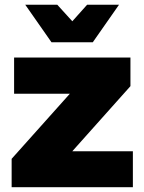

<svg xmlns="http://www.w3.org/2000/svg" viewBox="-20 -785 602 805"><path d="M369.1 -607.9H195.8L85.9 -765.1H220.2L283.2 -695.8L345.2 -765.1H479ZM283.2 -150.9H537.1V0H28.8V-119.1L272.9 -392.1H39.1V-543.9H526.9V-423.8Z"/></svg>

Font: Montserrat-Arabic ExtraBold
Style: Regular
Weight: 800
Designer: Mohamed Gaber
Foundry: Kief Type Foundry
Version: Version 5.008;PS 005.008;hotconv 1.0.88;makeotf.lib2.5.64775